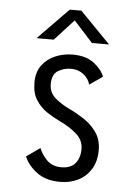

<svg xmlns="http://www.w3.org/2000/svg" viewBox="-52 -734 553 785"><g transform="rotate(5 225.0 -341.5)"><path d="M225 11Q165 11 128 -17Q91 -45 76.5 -80.5L132.5 -120Q141.5 -95.5 163.8 -72.2Q186 -49 224.5 -49Q262.5 -49 281.2 -71.5Q300 -94 300 -130Q300 -166.5 271.2 -191.8Q242.5 -217 202 -236Q175.5 -248.5 148.5 -266.2Q121.5 -284 103 -312.5Q84.5 -341 84.5 -385Q84.5 -427.5 105.5 -455.8Q126.5 -484 160 -498Q193.5 -512 231 -512Q286 -512 318.8 -486.5Q351.5 -461 361.5 -432.5L308 -395.5Q302 -419.5 280.5 -436.5Q259 -453.5 229.5 -453.5Q199.5 -453.5 175.5 -438.8Q151.5 -424 151.5 -384Q151.5 -349.5 177.2 -327.2Q203 -305 240 -287.5Q267 -275 297.2 -255.2Q327.5 -235.5 349 -205.2Q370.5 -175 370.5 -132Q370.5 -85.5 350.5 -53.5Q330.5 -21.5 297.5 -5.2Q264.5 11 225 11ZM77.5 -566 202.5 -694H250L375 -566H304.5L226.5 -652L148 -566Z"/></g></svg>

Font: Trispace Condensed Light
Style: Regular
Weight: 300
Width: 3
Designer: Tyler Finck
Foundry: Etcetera Type Company
Version: Version 1.210; ttfautohint (v1.8.3)